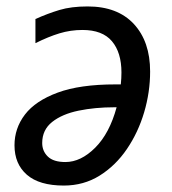

<svg xmlns="http://www.w3.org/2000/svg" viewBox="-20 -566 533 596"><path d="M178 10Q102 10 63.5 -23.5Q25 -57 25 -115Q25 -168 57.5 -210.5Q90 -253 159 -278.5Q228 -304 338 -304H355Q356 -313 356.5 -323Q357 -333 357 -341Q357 -403 327.5 -438Q298 -473 236 -473Q199 -473 164.5 -462.5Q130 -452 90 -432V-507Q128 -524 164.5 -535Q201 -546 252 -546Q345 -546 395.5 -491.5Q446 -437 446 -344Q446 -280 427.5 -217.5Q409 -155 374 -103.5Q339 -52 289.5 -21Q240 10 178 10ZM183 -63Q231 -63 275.5 -107.5Q320 -152 342 -233H335Q275 -233 224 -222.5Q173 -212 142 -187.5Q111 -163 111 -122Q111 -97 128.5 -80Q146 -63 183 -63Z"/></svg>

Font: Noto IKEA Latin
Style: Italic
Weight: 400
Italic angle: -12°
Designer: Monotype Design Team
Foundry: Monotype Imaging Inc.
Version: Version 1.0